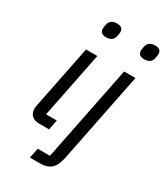

<svg xmlns="http://www.w3.org/2000/svg" viewBox="-227 -835 978 1130"><g transform="rotate(30 261.5 -270.0)"><path d="M269 132 399 -516H476L353 98Q342 152 316 176Q290 200 239 200H172L186 132ZM465 -637Q423 -637 423 -672Q423 -681 427 -700Q435 -740 481 -740Q523 -740 523 -705Q523 -696 519 -677Q511 -637 465 -637ZM206 -637Q164 -637 164 -672Q164 -681 168 -700Q176 -740 222 -740Q264 -740 264 -705Q264 -696 260 -677Q252 -637 206 -637ZM187 0H121Q87 0 69 -17Q51 -34 51 -63Q51 -72 54 -87L140 -516H217L127 -68H200Z"/></g></svg>

Font: Aneliza
Style: Italic
Weight: 400
Italic angle: -11.31°
Designer: Mike Abbink, Paul van der Laan, Pieter van Rosmalen
Foundry: Bold Monday
Version: Version 3.0